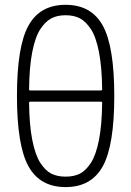

<svg xmlns="http://www.w3.org/2000/svg" viewBox="-20 -760 540 790"><path d="M105.5 -341.8Q100.6 -341.8 99.6 -337.9Q100.6 -246.1 112.8 -184.1Q125 -122.1 146 -89.8Q167 -57.6 191.4 -45.4Q215.8 -33.2 250 -33.2Q284.2 -33.2 308.6 -45.4Q333 -57.6 354 -89.8Q375 -122.1 387.2 -184.1Q399.4 -246.1 400.4 -337.9Q400.4 -341.8 394.5 -341.8ZM99.6 -391.6Q99.6 -387.7 105.5 -387.7H394.5Q399.4 -387.7 400.4 -391.6Q399.4 -483.4 387.2 -545.9Q375 -608.4 354 -640.1Q333 -671.9 308.6 -684.6Q284.2 -697.3 250 -697.3Q215.8 -697.3 191.4 -684.6Q167 -671.9 146 -640.1Q125 -608.4 112.8 -546.4Q100.6 -484.4 99.6 -391.6ZM402.8 -75.7Q355.5 9.8 250 9.8Q144.5 9.8 97.2 -75.7Q49.8 -161.1 49.8 -365.2Q49.8 -569.3 97.2 -654.8Q144.5 -740.2 250 -740.2Q355.5 -740.2 402.8 -654.8Q450.2 -569.3 450.2 -365.2Q450.2 -161.1 402.8 -75.7Z"/></svg>

Font: Rounded-L Mgen+ 1mn light
Style: Regular
Weight: 200
Designer: [Source Han Sans]
Ryoko NISHIZUKA  (kana & ideographs); Paul D. Hunt (Latin, Greek & Cyrillic); Wenlong ZHANG  (bopomofo
Version: Version 1.059.20150602